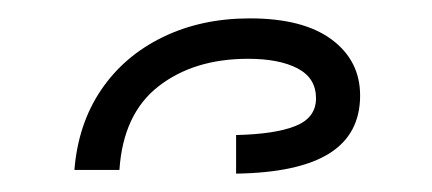

<svg xmlns="http://www.w3.org/2000/svg" viewBox="-20 -844 470 209"><path d="M61 -659Q65 -709 90 -746Q115 -783 157 -803.5Q199 -824 252 -824Q310 -824 341 -801Q372 -778 372 -740Q372 -698 338.5 -677Q305 -656 237 -655V-697Q280 -698 302 -707Q324 -716 324 -737Q324 -759 304 -769.5Q284 -780 250 -780Q191 -780 152.5 -750Q114 -720 110 -659Z"/></svg>

Font: Noto Sans Armenian Light
Style: Regular
Weight: 300
Designer: Monotype Design Team
Foundry: Monotype Imaging Inc.
Version: Version 2.007